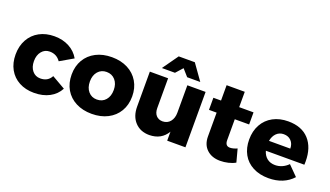

<svg xmlns="http://www.w3.org/2000/svg" viewBox="-71 -1259 3025 1762"><g transform="rotate(20 1442.0 -377.5)"><path d="M311 -399.9Q263.2 -399.9 233.2 -363.5Q203.1 -327.1 203.1 -269Q203.1 -210 233.2 -174.1Q263.2 -138.2 311 -138.2Q385.3 -138.2 417 -199.2L547.9 -124Q515.6 -62 451.9 -28.1Q388.2 5.9 301.8 5.9Q218.8 5.9 155.8 -28.1Q92.8 -62 58.3 -124Q23.9 -186 23.9 -268.1Q23.9 -351.1 59.1 -414.6Q94.2 -478 157.7 -512.5Q221.2 -546.9 304.2 -546.9Q385.3 -546.9 448.2 -513.4Q511.2 -480 545.9 -418.9L417 -344.2Q378.9 -399.9 311 -399.9Z M1161.6 -271Q1161.6 -188 1124.5 -125.5Q1087.4 -63 1020.5 -28.6Q953.6 5.9 865.2 5.9Q777.3 5.9 710.4 -28.6Q643.6 -63 606.9 -125.5Q570.3 -188 570.3 -271Q570.3 -353 606.9 -415.5Q643.6 -478 710.4 -512.5Q777.3 -546.9 865.2 -546.9Q953.6 -546.9 1020.5 -512.5Q1087.4 -478 1124.5 -415.5Q1161.6 -353 1161.6 -271ZM749.5 -269Q749.5 -208 781.5 -170.9Q813.5 -133.8 865.2 -133.8Q918.5 -133.8 950.4 -170.9Q982.4 -208 982.4 -269Q982.4 -329.1 950 -366Q917.5 -402.8 865.2 -402.8Q813.5 -402.8 781.5 -366Q749.5 -329.1 749.5 -269Z M1235.8 0ZM1780.3 -541V0H1602.1V-87.9Q1546.9 6.3 1429.2 7.8Q1341.3 7.8 1288.6 -48.6Q1235.8 -105 1235.8 -199.2V-541H1414.1V-250Q1414.1 -204.1 1437.5 -178Q1460.9 -151.9 1501 -151.9Q1547.9 -152.8 1575 -186.5Q1602.1 -220.2 1602.1 -273.9V-541ZM1703.1 -609.9H1575.2L1516.1 -676.8L1456.1 -609.9H1328.1L1437 -763.2H1594.2Z M2267.6 -27.8Q2237.8 -10.7 2198.7 -1.5Q2159.7 7.8 2119.6 7.8Q2039.6 7.8 1990 -38.1Q1940.4 -84 1940.4 -165V-397H1865.7V-515.1H1940.4V-665H2117.7V-515.1H2257.8V-397H2117.7V-192.9Q2117.7 -135.7 2164.6 -136.2Q2193.4 -136.2 2233.9 -153.8Z M2861.3 -254.9Q2861.3 -233.9 2860.4 -223.1H2484.4Q2497.6 -177.2 2529.3 -152.6Q2561 -127.9 2607.4 -127.9Q2642.6 -127.9 2674.8 -141.8Q2707 -155.8 2734.4 -183.1L2827.1 -89.8Q2785.2 -43 2725.6 -18.6Q2666 5.9 2591.3 5.9Q2504.4 5.9 2439.2 -28.1Q2374 -62 2339.6 -124Q2305.2 -186 2305.2 -268.1Q2305.2 -351.1 2340.3 -414.6Q2375.5 -478 2439.5 -512.5Q2503.4 -546.9 2587.4 -546.9Q2719.2 -546.9 2790.3 -469Q2861.3 -391.1 2861.3 -254.9ZM2688.5 -317.9Q2688.5 -364.7 2660.9 -393.3Q2633.3 -421.9 2588.4 -421.9Q2546.4 -421.9 2517.8 -394Q2489.3 -366.2 2480.5 -317.9Z"/></g></svg>

Font: Argentum Sans
Style: Bold
Weight: 700
Designer: Julieta Ulanovsky (Modified by Cristiano Sobral)
Foundry: Julieta Ulanovsky
Version: Version 1.000; ttfautohint (v1.5.65-e2d9)